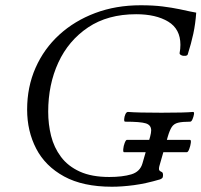

<svg xmlns="http://www.w3.org/2000/svg" viewBox="-20 -696 765 729"><path d="M405 13Q295 13 223.5 -26Q152 -65 117.5 -131.5Q83 -198 83 -280Q83 -366 115 -438.5Q147 -511 205 -564Q263 -617 341.5 -646.5Q420 -676 514 -676Q562 -676 597.5 -671.5Q633 -667 662 -661Q685 -656 701.5 -652.5Q718 -649 725 -648Q722 -605 714 -568Q706 -531 693 -490Q692 -485 683.5 -484Q675 -483 668 -486.5Q661 -490 662 -495Q665 -510 665 -526Q665 -586 618.5 -614Q572 -642 497 -642Q389 -642 314.5 -592Q240 -542 201.5 -458.5Q163 -375 163 -272Q163 -224 174 -180Q185 -136 211.5 -100.5Q238 -65 283 -44.5Q328 -24 395 -24Q445 -24 478.5 -34Q512 -44 521 -76L550 -177Q554 -192 554 -201Q554 -221 534 -227.5Q514 -234 455 -234Q451 -234 451.5 -243.5Q452 -253 456 -262Q460 -271 466 -271Q502 -268 593 -268Q683 -268 713 -271Q718 -271 716.5 -262Q715 -253 711 -243.5Q707 -234 702 -234Q672 -234 656 -230Q640 -226 632 -213.5Q624 -201 617 -177L585 -65Q582 -52 585.5 -48.5Q589 -45 594 -43Q599 -41 599 -31Q599 -23 596 -20Q593 -17 588 -15Q534 1 488.5 7Q443 13 405 13ZM451 -118Q447 -118 448 -130Q449 -142 453.5 -153.5Q458 -165 462 -165H701Q706 -165 704.5 -153.5Q703 -142 698.5 -130Q694 -118 689 -118Z"/></svg>

Font: Junicode
Style: Italic
Weight: 400
Italic angle: -11°
Designer: Peter S. Baker
Version: Version 2.100; ttfautohint (v1.8.4)